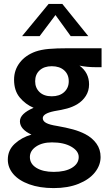

<svg xmlns="http://www.w3.org/2000/svg" viewBox="-20 -719 550 983"><path d="M246 10Q196 10 164.5 31.5Q133 53 133 85Q133 120 166.5 140.5Q200 161 255 161Q314 161 348.5 140Q383 119 383 85Q383 54 345 32Q307 10 246 10ZM332 -303Q332 -338 308.5 -359Q285 -380 245 -380Q206 -380 183 -359Q160 -338 160 -303Q160 -269 182.5 -247.5Q205 -226 245 -226Q285 -226 308.5 -247.5Q332 -269 332 -303ZM500 -472V-375H470Q426 -375 387 -383Q436 -347 436 -287Q436 -254 419.5 -228Q403 -202 375 -185Q351 -171 323.5 -163.5Q296 -156 258 -150Q199 -138 199 -114Q199 -99 216.5 -89.5Q234 -80 273 -74Q319 -66 353.5 -56.5Q388 -47 417 -32Q453 -13 474 16.5Q495 46 495 85Q495 127 466 163.5Q437 200 382.5 222Q328 244 255 244Q183 244 129.5 224.5Q76 205 48 172Q20 139 20 98Q20 50 55 17.5Q90 -15 141 -30Q82 -57 82 -98Q82 -137 152 -167Q110 -185 81 -220Q52 -255 52 -311Q52 -360 81 -398Q110 -436 162 -455Q191 -465 229.5 -468.5Q268 -472 330 -472ZM432 -534H342L264 -642L183 -534H93L229 -699H299Z"/></svg>

Font: Madhuban Medium
Style: Regular
Weight: 500
Designer: jaikishan Patel
Foundry: MagicType
Version: Version 1.000